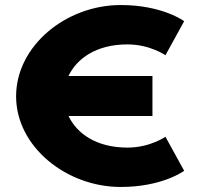

<svg xmlns="http://www.w3.org/2000/svg" viewBox="-20 -748 800 767"><path d="M489.4 -158.4C362 -158.4 286.1 -216.7 253.7 -284.6H589V-444.4H253.5C285.9 -512.1 361.8 -570.6 489.4 -570.6C579.2 -570.6 640.9 -527.3 640.9 -527.3L715.7 -663.3C715.7 -663.3 629.6 -727.9 462.3 -727.9C243.5 -727.9 44.3 -564.7 44.3 -363.2C44.3 -162.6 244.4 -1.1 462.3 -1.1C629.6 -1.1 715.7 -65.7 715.7 -65.7L640.9 -201.7C640.9 -201.7 579.2 -158.4 489.4 -158.4Z"/></svg>

Font: Hussar
Style: BdWide
Weight: 700
Foundry: Cannot Into Space Fonts
Version: Version 2.00